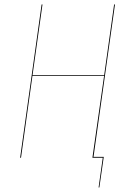

<svg xmlns="http://www.w3.org/2000/svg" viewBox="-20 -700 577 852"><path d="M490.2 -680.2 395 -3.9H440.4L420.9 131.8H417.5L436 0H390.1L441.9 -363.8H124L73.2 0H69.3L164.6 -680.2H168.5L124.5 -367.2H442.4L486.3 -680.2Z"/></svg>

Font: Fira Sans Compressed Four
Style: Italic
Weight: 100
Width: 3
Italic angle: -8°
Designer: Carrois Corporate & Edenspiekermann AG
Foundry: Carrois Corporate GbR & Edenspiekermann AG
Version: Version 4.203;PS 004.203;hotconv 1.0.88;makeotf.lib2.5.64775